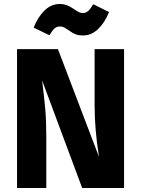

<svg xmlns="http://www.w3.org/2000/svg" viewBox="-20 -938 703 958"><path d="M390 0 190 -537Q200 -458 205.5 -397.5Q211 -337 211 -254V0H65V-693H269L474 -155Q452 -292 452 -413V-693H599V0ZM327 -784Q310 -796 300.5 -801Q291 -806 280 -806Q263 -806 251.5 -795.5Q240 -785 227 -762L148 -800Q168 -852 201.5 -885Q235 -918 277 -918Q298 -918 313.5 -912Q329 -906 347 -894Q363 -883 372.5 -878Q382 -873 393 -873Q409 -873 420.5 -883.5Q432 -894 445 -917L524 -878Q503 -825 469.5 -793Q436 -761 394 -761Q374 -761 358.5 -766.5Q343 -772 327 -784Z"/></svg>

Font: Fira Sans BGR
Style: Bold
Weight: 700
Designer: bBox Type GmbH & Carrois Corporate GbR & Edenspiekermann AG
Foundry: bBox Type GmbH & Carrois Corporate GbR & Edenspiekermann AG
Version: Version 4.301